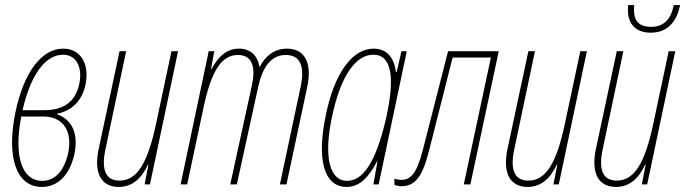

<svg xmlns="http://www.w3.org/2000/svg" viewBox="-20 -728 2705 758"><path d="M145 10C208 10 254 -36 273 -116C291 -197 267 -255 205 -277V-279C266 -291 305 -332 318 -396C334 -477 297 -536 230 -536C144 -536 74 -443 41 -285C4 -106 45 10 145 10ZM229 -512C280 -512 307 -464 293 -397C278 -327 233 -293 153 -293H69C101 -433 159 -512 229 -512ZM147 -14C65 -14 34 -114 64 -268H152C230 -268 269 -208 248 -119C232 -52 196 -14 147 -14Z M449 10C501 10 538 -22 564 -78H566L551 0H572L683 -526H657L596 -239C562 -79 519 -15 452 -15C398 -15 379 -56 396 -137L478 -526H452L370 -142C349 -45 379 10 449 10Z M693 0H719L783 -301C814 -449 855 -511 919 -511C972 -511 992 -470 974 -389L889 0H915L1000 -388C1014 -450 1043 -511 1108 -511C1163 -511 1185 -470 1167 -386L1085 0H1111L1193 -385C1213 -481 1183 -536 1112 -536C1065 -536 1028 -508 1006 -465H1004C997 -508 969 -536 924 -536C879 -536 844 -510 815 -455H813L826 -526H804Z M1349 10C1399 10 1436 -28 1468 -90H1470L1454 0H1475L1586 -526H1565L1546 -444H1543C1537 -495 1511 -536 1455 -536C1371 -536 1301 -440 1267 -277C1230 -103 1256 10 1349 10ZM1350 -14C1281 -14 1256 -109 1292 -273C1325 -426 1383 -512 1454 -512C1526 -512 1542 -423 1502 -252C1463 -87 1413 -14 1350 -14Z M1565 7C1617 7 1647 -27 1673 -130L1767 -501H1918L1811 0H1837L1949 -526H1749L1649 -135C1625 -43 1602 -18 1565 -18C1555 -18 1544 -20 1537 -23V2C1545 5 1555 7 1565 7Z M2063 10C2115 10 2152 -22 2178 -78H2180L2165 0H2186L2297 -526H2271L2210 -239C2176 -79 2133 -15 2066 -15C2012 -15 1993 -56 2010 -137L2092 -526H2066L1984 -142C1963 -45 1993 10 2063 10Z M2549 -599C2613 -599 2651 -639 2665 -708H2640C2630 -657 2605 -622 2550 -622C2509 -622 2483 -640 2483 -688C2483 -693 2483 -697 2484 -708H2460C2459 -698 2459 -694 2459 -689C2459 -628 2495 -599 2549 -599ZM2412 10C2464 10 2501 -22 2527 -78H2529L2514 0H2535L2646 -526H2620L2559 -239C2525 -79 2482 -15 2415 -15C2361 -15 2342 -56 2359 -137L2441 -526H2415L2333 -142C2312 -45 2342 10 2412 10Z"/></svg>

Font: Noto Sans ExtraCondensed Thin
Style: Italic
Weight: 100
Width: 2
Italic angle: -12°
Designer: Monotype Design Team
Foundry: Monotype Imaging Inc.
Version: Version 2.013